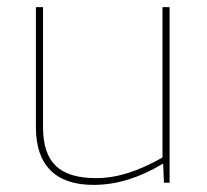

<svg xmlns="http://www.w3.org/2000/svg" viewBox="-20 -514 582 540"><path d="M243 6Q163 6 122 -35Q81 -76 81 -156V-494H101V-156Q101 -82 137 -47.5Q173 -13 250 -13Q294 -13 340 -27.5Q386 -42 437 -71V-494H457V0H441L439 -53H437Q389 -24 340.5 -9Q292 6 243 6Z"/></svg>

Font: Blinker Thin
Style: Regular
Weight: 100
Designer: Juergen Huber
Foundry: supertype
Version: Version 1.017;hotconv 1.0.117;makeotfexe 2.5.65602